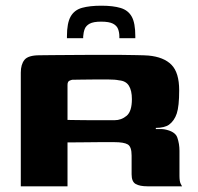

<svg xmlns="http://www.w3.org/2000/svg" viewBox="-20 -654 694 674"><path d="M348 -155Q348 -155 328.5 -155Q309 -155 279 -154.5Q249 -154 217 -154V0H53V-399Q53 -428 66 -444Q79 -460 119 -460Q134 -460 164 -460.5Q194 -461 233 -461Q272 -461 313.5 -461.5Q355 -462 393 -461.5Q431 -461 459.5 -460.5Q488 -460 501 -459Q555 -454 582 -426.5Q609 -399 609 -337Q609 -281 600.5 -255.5Q592 -230 573 -216Q566 -211 554 -208Q542 -205 527 -205V-201Q534 -201 542.5 -201Q551 -201 557 -200Q595 -193 602.5 -171Q610 -149 610 -125V-37Q610 -18 614 -9.5Q618 -1 619 0H497Q471 0 456.5 -8Q442 -16 442 -42V-108Q442 -139 428.5 -147Q415 -155 381 -155ZM217 -233Q228 -233 250.5 -232.5Q273 -232 300 -232Q327 -232 349.5 -232Q372 -232 382 -232Q406 -232 424.5 -247.5Q443 -263 443 -306Q443 -336 432.5 -353Q422 -370 398 -372Q384 -375 360.5 -375Q337 -375 311.5 -375Q286 -375 265 -374.5Q244 -374 234 -374Q232 -374 224.5 -371Q217 -368 217 -356ZM215 -520V-527Q215 -573 228 -596Q241 -619 268 -626.5Q295 -634 336 -634Q377 -634 403.5 -626Q430 -618 442.5 -595.5Q455 -573 455 -527V-520H399V-526Q399 -540 394.5 -552Q390 -564 376.5 -571Q363 -578 335 -578Q308 -578 295 -571Q282 -564 277.5 -552.5Q273 -541 272 -526V-520Z"/></svg>

Font: Genos Thin
Style: Bold
Weight: 700
Version: Version 1.010